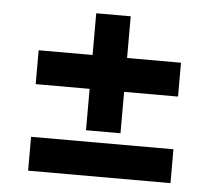

<svg xmlns="http://www.w3.org/2000/svg" viewBox="-43 -630 676 610"><g transform="rotate(5 295.0 -325.5)"><path d="M240 -211V-343H68V-451H240V-584H350V-451H522V-343H350V-211ZM68 -67V-175H522V-67Z"/></g></svg>

Font: HostGroteskBold
Style: Bold
Weight: 700
Designer: Doukan Karapınar based on Poppins by Indian Type Foundry, Jonny Pinhorn
Foundry: Element Type
Version: Version 1.001; ttfautohint (v1.8.4.7-5d5b)